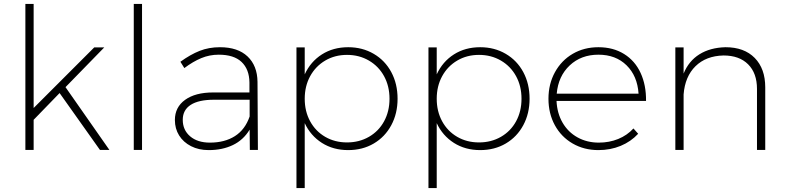

<svg xmlns="http://www.w3.org/2000/svg" viewBox="-20 -762 3997 976"><path d="M488 0 283 -289 151 -153V0H109V-742H151V-213L459 -521H510L313 -319L536 0Z M660 -742H702V0H660Z M1250 0 1249 -103Q1217 -50 1163.5 -24.5Q1110 1 1041 1Q990 1 951 -19Q912 -39 890.5 -73.5Q869 -108 869 -152Q869 -217 921 -254.5Q973 -292 1063 -292H1248V-343Q1247 -410 1208 -447Q1169 -484 1092 -484Q1045 -484 1003 -466.5Q961 -449 917 -416L897 -448Q948 -485 995 -503.5Q1042 -522 1098 -522Q1189 -522 1238.5 -475Q1288 -428 1289 -346L1291 0ZM1249 -170V-255H1067Q990 -255 949.5 -229Q909 -203 909 -153Q909 -101 946.5 -69Q984 -37 1047 -37Q1122 -37 1174 -70Q1226 -103 1249 -170Z M2001 -260Q2001 -185 1969 -125.5Q1937 -66 1880 -32.5Q1823 1 1750 1Q1674 1 1616.5 -35.5Q1559 -72 1529 -136V194H1487V-521H1529V-384Q1559 -449 1616.5 -485.5Q1674 -522 1750 -522Q1822 -522 1879.5 -488.5Q1937 -455 1969 -395.5Q2001 -336 2001 -260ZM1960 -260Q1960 -324 1932.5 -374.5Q1905 -425 1855.5 -454Q1806 -483 1744 -483Q1682 -483 1633 -454Q1584 -425 1556.5 -374.5Q1529 -324 1529 -260Q1529 -196 1556.5 -145.5Q1584 -95 1633 -66.5Q1682 -38 1744 -38Q1806 -38 1855.5 -66.5Q1905 -95 1932.5 -145.5Q1960 -196 1960 -260Z M2672 -260Q2672 -185 2640 -125.5Q2608 -66 2551 -32.5Q2494 1 2421 1Q2345 1 2287.5 -35.5Q2230 -72 2200 -136V194H2158V-521H2200V-384Q2230 -449 2287.5 -485.5Q2345 -522 2421 -522Q2493 -522 2550.5 -488.5Q2608 -455 2640 -395.5Q2672 -336 2672 -260ZM2631 -260Q2631 -324 2603.5 -374.5Q2576 -425 2526.5 -454Q2477 -483 2415 -483Q2353 -483 2304 -454Q2255 -425 2227.5 -374.5Q2200 -324 2200 -260Q2200 -196 2227.5 -145.5Q2255 -95 2304 -66.5Q2353 -38 2415 -38Q2477 -38 2526.5 -66.5Q2576 -95 2603.5 -145.5Q2631 -196 2631 -260Z M3264 -249H2809Q2812 -186 2840 -138Q2868 -90 2916 -63.5Q2964 -37 3024 -37Q3077 -37 3122.5 -55.5Q3168 -74 3200 -109L3224 -82Q3187 -42 3135 -20.5Q3083 1 3022 1Q2949 1 2891 -32.5Q2833 -66 2800.5 -125.5Q2768 -185 2768 -260Q2768 -335 2801 -395Q2834 -455 2891.5 -488.5Q2949 -522 3022 -522Q3097 -522 3152.5 -487.5Q3208 -453 3236.5 -391Q3265 -329 3264 -249ZM3226 -286Q3220 -376 3165 -430Q3110 -484 3022 -484Q2934 -484 2876 -429.5Q2818 -375 2810 -286Z M3870 -318V0H3828V-310Q3828 -390 3783 -435Q3738 -480 3658 -480Q3569 -478 3515.5 -425.5Q3462 -373 3455 -282V0H3413V-521H3455V-388Q3481 -452 3535.5 -486Q3590 -520 3668 -522Q3763 -522 3816.5 -467.5Q3870 -413 3870 -318Z"/></svg>

Font: Gontserrat ExtraLight
Style: Regular
Weight: 275
Designer: Julieta Ulanovsky
Foundry: Julieta Ulanovsky
Version: Version 6.001